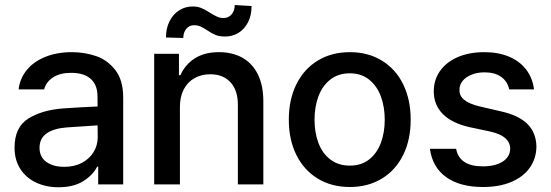

<svg xmlns="http://www.w3.org/2000/svg" viewBox="-20 -749 2237 780"><path d="M237.3 -308.6Q270.5 -311 309.8 -313.2Q349.1 -315.4 376.5 -316.4L376 -358.4Q376 -403.8 348.6 -428.5Q321.3 -453.1 268.6 -453.1Q224.1 -453.1 195.8 -434.8Q167.5 -416.5 159.2 -385.7H55.7Q60.5 -429.7 88.4 -464.1Q116.2 -498.5 163.8 -517.8Q211.4 -537.1 272.5 -537.1Q322.8 -537.1 369.4 -521.5Q416 -505.9 448.2 -464.8Q480.5 -423.8 480.5 -352.5V0H378.9V-72.3H375Q356.9 -37.1 317.6 -12.7Q278.3 11.7 217.8 11.7Q167 11.7 126.5 -7.3Q85.9 -26.4 62.5 -62.7Q39.1 -99.1 39.1 -149.4Q39.1 -231.9 94.7 -267.1Q150.4 -302.2 237.3 -308.6ZM241.2 -71.3Q282.2 -71.3 313 -87.6Q343.8 -104 360.4 -131.6Q377 -159.2 377 -191.4L376.5 -239.7L252 -231.4Q198.7 -227.5 169.7 -207.3Q140.6 -187 140.6 -148.4Q140.6 -111.3 168.2 -91.3Q195.8 -71.3 241.2 -71.3Z M710.9 0H606.4V-530.3H707V-443.4H712.9Q732.4 -487.3 772 -512.2Q811.5 -537.1 869.1 -537.1Q924.3 -537.1 964.8 -514.4Q1005.4 -491.7 1027.6 -446.8Q1049.8 -401.9 1049.8 -336.9V0H946.3V-324.2Q946.3 -381.8 916.5 -414.6Q886.7 -447.3 834 -447.3Q798.3 -447.3 770.3 -431.6Q742.2 -416 726.6 -386Q710.9 -356 710.9 -314.5ZM762.7 -722.7Q783.2 -722.7 798.6 -716.1Q814 -709.5 833 -697.3Q851.1 -686 862.8 -680.9Q874.5 -675.8 888.7 -675.8Q908.2 -675.8 920.9 -690.7Q933.6 -705.6 933.6 -728.5L1002 -724.6Q1002 -687 987.8 -658.9Q973.6 -630.9 949.2 -615.7Q924.8 -600.6 894.5 -600.6Q871.1 -600.6 855.2 -607.2Q839.4 -613.8 821.3 -626Q806.2 -636.2 794.7 -641.4Q783.2 -646.5 767.6 -646.5Q748.5 -646.5 736.6 -631.6Q724.6 -616.7 724.6 -594.7L654.3 -596.7Q654.3 -633.8 668.7 -662.6Q683.1 -691.4 707.8 -707Q732.4 -722.7 762.7 -722.7Z M1153.3 -262.7Q1153.3 -344.7 1184.1 -406.7Q1214.8 -468.8 1271 -502.9Q1327.1 -537.1 1401.4 -537.1Q1475.1 -537.1 1531.2 -502.9Q1587.4 -468.8 1617.9 -406.5Q1648.4 -344.2 1648.4 -262.7Q1648.4 -181.2 1617.9 -119.4Q1587.4 -57.6 1531.2 -23.4Q1475.1 10.7 1401.4 10.7Q1327.1 10.7 1271 -23.4Q1214.8 -57.6 1184.1 -119.4Q1153.3 -181.2 1153.3 -262.7ZM1543 -262.7Q1543 -314.9 1527.1 -357.7Q1511.2 -400.4 1479.2 -425.8Q1447.3 -451.2 1401.4 -451.2Q1354.5 -451.2 1322 -425.8Q1289.6 -400.4 1273.7 -357.7Q1257.8 -314.9 1257.8 -262.7Q1257.8 -210.4 1273.7 -168.2Q1289.6 -126 1322 -101.1Q1354.5 -76.2 1401.4 -76.2Q1447.8 -76.2 1479.5 -101.1Q1511.2 -126 1527.1 -168.2Q1543 -210.4 1543 -262.7Z M1948.2 -455.1Q1918.9 -455.1 1895.5 -445.6Q1872.1 -436 1859.1 -419.9Q1846.2 -403.8 1846.7 -383.8Q1845.7 -359.9 1866 -343.3Q1886.2 -326.7 1929.7 -316.4L2013.7 -296.9Q2086.9 -280.8 2122.6 -245.4Q2158.2 -210 2159.2 -153.3Q2158.7 -105.5 2132.6 -68.1Q2106.4 -30.8 2057.6 -10Q2008.8 10.7 1942.4 10.7Q1847.7 10.7 1792 -29.8Q1736.3 -70.3 1726.6 -144.5H1833Q1846.2 -73.2 1941.4 -73.2Q1992.2 -73.2 2022.2 -92.5Q2052.2 -111.8 2052.7 -145.5Q2051.8 -171.4 2032 -188.5Q2012.2 -205.6 1970.7 -214.8L1887.7 -232.4Q1815.9 -248.5 1779.1 -285.6Q1742.2 -322.8 1742.2 -377.9Q1742.2 -424.8 1767.8 -460.9Q1793.5 -497.1 1839.8 -517.1Q1886.2 -537.1 1947.3 -537.1Q2005.4 -537.1 2049.1 -518.3Q2092.8 -499.5 2118.4 -465.3Q2144 -431.2 2149.4 -385.7H2048.8Q2041.5 -418.5 2015.9 -436.8Q1990.2 -455.1 1948.2 -455.1Z"/></svg>

Font: Pretendard Medium
Style: Regular
Weight: 500
Designer: Base glyphs from Inter by Rasmus Andersson; Hangeul glyphs from Noto Sans CJK(Source Han Sans) by Jang Soo-young and Kan
Foundry: Kil Hyung-jin
Version: Version 1.309